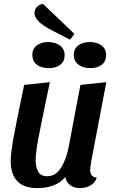

<svg xmlns="http://www.w3.org/2000/svg" viewBox="-20 -946 588 986"><path d="M443 -73Q443 -56 451.5 -45.5Q460 -35 477 -34Q469 -8 445 6Q421 20 391 20Q361 20 340.5 5Q320 -10 315 -37Q292 -8 254.5 6Q217 20 173 20Q102 20 68.5 -16Q35 -52 35 -119Q35 -158 48.5 -233.5Q62 -309 104 -510L236 -524Q187 -290 175 -225Q163 -160 163 -121Q163 -87 176.5 -64Q190 -41 222 -41Q267 -41 294 -85.5Q321 -130 333 -193L393 -510L526 -524L448 -115Q443 -85 443 -73ZM340 -742 243 -792Q158 -836 157 -879Q157 -897 170 -910.5Q183 -924 201 -926L362 -772ZM312 -662Q312 -631 289.5 -613.5Q267 -596 231 -596Q193 -596 169.5 -613.5Q146 -631 146 -664Q146 -695 168.5 -712.5Q191 -730 227 -730Q264 -730 288 -712Q312 -694 312 -662ZM525 -662Q525 -631 502.5 -613.5Q480 -596 444 -596Q407 -596 383 -614Q359 -632 359 -664Q359 -695 381.5 -712.5Q404 -730 441 -730Q478 -730 501.5 -712.5Q525 -695 525 -662Z"/></svg>

Font: Sansita Medium Italic
Style: Regular
Weight: 500
Italic angle: -11°
Designer: Pablo Cosgaya
Foundry: Omnibus-Type
Version: Version 1.006